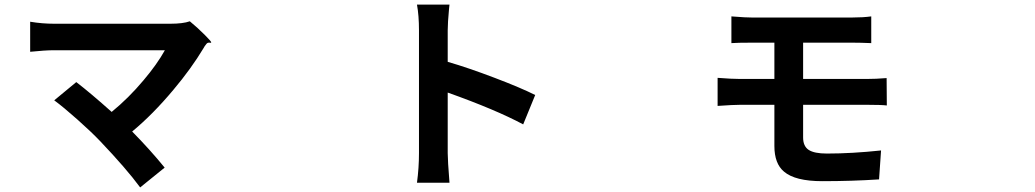

<svg xmlns="http://www.w3.org/2000/svg" viewBox="-20 -775 4540 842"><path d="M594.7 46.9Q534.2 -35.2 419.9 -155.3Q378.9 -198.2 319.3 -251Q257.8 -305.7 217.8 -335L314.5 -415Q377.9 -366.2 469.7 -284.2Q543.9 -344.7 609.4 -422.9Q668.9 -493.2 703.1 -554.7H217.8Q177.7 -554.7 112.3 -547.9V-679.7Q165 -670.9 217.8 -670.9H471.7H726.6Q782.2 -670.9 812.5 -681.6Q847.7 -652.3 877.9 -622.1Q908.2 -591.8 906.2 -588.9Q904.3 -585.9 899.4 -587.9Q890.6 -588.9 885.7 -583Q876 -571.3 873 -564.5Q818.4 -473.6 740.2 -380.9Q650.4 -273.4 559.6 -198.2Q636.7 -120.1 702.1 -40Z M1808.6 26.4Q1817.4 -39.1 1817.4 -103.5V-372.1V-641.6Q1817.4 -707 1808.6 -754.9H1951.2Q1950.2 -749 1949.2 -736.3Q1943.4 -673.8 1943.4 -641.6V-503.9Q2034.2 -477.5 2149.4 -433.6Q2262.7 -390.6 2327.1 -358.4L2274.4 -229.5Q2154.3 -293.9 1943.4 -369.1V-103.5Q1943.4 -72.3 1951.2 26.4Z M3585.9 19.5Q3466.8 19.5 3418 -22.5Q3376 -57.6 3376 -134.8V-315.4H3226.6Q3195.3 -315.4 3127 -310.5V-433.6Q3190.4 -428.7 3226.6 -428.7H3376V-587.9H3276.4Q3213.9 -587.9 3187.5 -585.9V-703.1Q3192.4 -703.1 3202.1 -702.1Q3249 -698.2 3276.4 -698.2H3497.1H3717.8Q3764.6 -698.2 3800.8 -703.1V-585.9Q3752 -587.9 3717.8 -587.9H3502V-428.7H3779.3Q3821.3 -428.7 3868.2 -432.6L3869.1 -312.5Q3843.8 -315.4 3782.2 -315.4H3502V-171.9Q3502 -133.8 3526.4 -117.7Q3550.8 -101.6 3606.4 -101.6Q3715.8 -101.6 3843.8 -115.2L3835 11.7Q3715.8 19.5 3585.9 19.5Z"/></svg>

Font: Bpmf GenSeki Gothic B
Style: B
Weight: 700
Foundry: But Ko
Version: Version 1.320